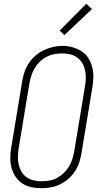

<svg xmlns="http://www.w3.org/2000/svg" viewBox="-20 -989 540 1017"><path d="M198 8Q171 8 144.5 2Q118 -4 96.5 -18.5Q75 -33 61 -55Q47 -77 40.5 -102.5Q34 -128 34.5 -155.5Q35 -183 40 -210L97 -555Q101 -581 109 -605.5Q117 -630 131.5 -652.5Q146 -675 166.5 -693Q187 -711 211 -722.5Q235 -734 260 -740Q285 -746 311 -746Q339 -746 365 -738.5Q391 -731 412.5 -717Q434 -703 448 -681Q462 -659 468.5 -633.5Q475 -608 474.5 -580Q474 -552 469 -525L412 -180Q408 -154 400 -129.5Q392 -105 377.5 -82.5Q363 -60 342.5 -42Q322 -24 298 -12.5Q274 -1 248.5 3.5Q223 8 198 8ZM199 -29Q220 -29 241 -32.5Q262 -36 281 -46Q300 -56 316.5 -71.5Q333 -87 344.5 -105.5Q356 -124 362.5 -144.5Q369 -165 373 -186L430 -531Q434 -552 434.5 -574Q435 -596 430.5 -616.5Q426 -637 415.5 -655Q405 -673 388 -685Q371 -697 350.5 -701.5Q330 -706 308 -706Q287 -706 266.5 -702Q246 -698 226.5 -688Q207 -678 191 -662.5Q175 -647 164 -628.5Q153 -610 146.5 -590Q140 -570 136 -549L79 -204Q76 -183 75 -161Q74 -139 78.5 -119Q83 -99 93 -81Q103 -63 119.5 -51Q136 -39 157 -34Q178 -29 199 -29ZM321 -803 296 -827 437 -969 467 -941Z"/></svg>

Font: Iosevka Curly XLtObl
Style: Regular
Weight: 200
Italic angle: -9°
Monospace: yes
Designer: Belleve Invis
Foundry: Belleve Invis
Version: Version 11.1.0; ttfautohint (v1.8.3)